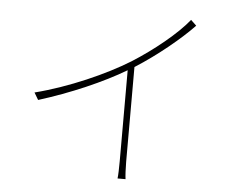

<svg xmlns="http://www.w3.org/2000/svg" viewBox="-52 -784 1060 862"><g transform="rotate(5 478.0 -353.0)"><path d="M775 -722C723 -657 621 -574 524 -513C419 -448 256 -375 103 -336L122 -304C264 -348 409 -411 511 -472V-62C511 -33 510 3 508 16H544C542 3 540 -33 540 -62V-489C641 -553 743 -638 800 -698Z"/></g></svg>

Font: Kinto Sans Thin
Style: Regular
Weight: 100
Designer: Authors: Ryoko NISHIZUKA  (kana & ideographs); Paul D. Hunt (Latin, Greek & Cyrillic); Wenlong ZHANG  (bopomofo); Sandol
Foundry: Adobe Systems Incorporated, ookami Inc.
Version: Version 0.001